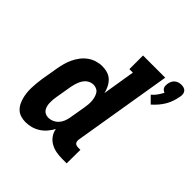

<svg xmlns="http://www.w3.org/2000/svg" viewBox="-203 -929 1095 1095"><g transform="rotate(45 344.0 -382.0)"><path d="M600 -568 560 -608Q576 -621 587.5 -637.5Q599 -654 608 -671Q601 -674 595 -678.5Q589 -683 586 -690Q583 -697 583 -705Q583 -713 584 -721Q586 -731 590.5 -741Q595 -751 604 -758.5Q613 -766 623.5 -769Q634 -772 644 -772Q655 -772 664.5 -769Q674 -766 680 -758.5Q686 -751 687.5 -741Q689 -731 687 -721Q683 -699 676.5 -678.5Q670 -658 658.5 -638Q647 -618 632 -600.5Q617 -583 600 -568ZM166 8Q146 8 127.5 2.5Q109 -3 95.5 -15Q82 -27 73.5 -43.5Q65 -60 60 -78.5Q55 -97 53 -116Q51 -135 51.5 -154.5Q52 -174 54 -194Q56 -214 59 -234L76 -334Q80 -357 86 -379.5Q92 -402 102 -423.5Q112 -445 127 -465Q142 -485 162 -499.5Q182 -514 205 -521Q228 -528 250 -528Q273 -528 293.5 -521.5Q314 -515 328.5 -501Q343 -487 352.5 -468Q362 -449 367 -428L399 -625H371V-735H550L451 -137Q450 -130 451 -123Q452 -116 456 -111Q460 -106 467 -104Q474 -102 481 -102H499L498 8H462Q437 8 413 3.5Q389 -1 368.5 -12.5Q348 -24 334 -43.5Q320 -63 316 -87Q305 -67 289.5 -48.5Q274 -30 253.5 -17Q233 -4 210.5 2Q188 8 166 8ZM239 -102Q256 -102 272 -109Q288 -116 299.5 -128.5Q311 -141 317.5 -157Q324 -173 327 -189L344 -289Q346 -303 347.5 -317Q349 -331 348 -344.5Q347 -358 343.5 -371Q340 -384 333.5 -395Q327 -406 315 -412Q303 -418 289 -418Q278 -418 266 -413.5Q254 -409 245 -401Q236 -393 229.5 -382.5Q223 -372 218.5 -361Q214 -350 211 -338.5Q208 -327 206 -316L189 -216Q187 -204 186 -191.5Q185 -179 185.5 -167Q186 -155 189 -143Q192 -131 198.5 -121.5Q205 -112 216 -107Q227 -102 239 -102Z"/></g></svg>

Font: Iosevka Etoile Extrabold
Style: Italic
Weight: 800
Italic angle: -9°
Designer: Belleve Invis
Foundry: Belleve Invis
Version: Version 22.1.2; ttfautohint (v1.8.4)